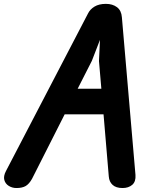

<svg xmlns="http://www.w3.org/2000/svg" viewBox="-41 -948 752 968"><path d="M42 0Q20.5 0 3.2 -10.8Q-14 -21.5 -19.2 -40.5Q-24.5 -59.5 -11 -85.5L403 -880.5Q413 -901 435.5 -914.8Q458 -928.5 493 -928.5Q526.5 -928.5 548.8 -911.8Q571 -895 573.5 -861L642 -66Q644.5 -32.5 625.8 -16.2Q607 0 577 0Q544 0 526.8 -15.8Q509.5 -31.5 507.5 -58L481 -371.5H285L120.5 -46.5Q106 -20.5 88.5 -10.2Q71 0 42 0ZM350.5 -500.5H470L458 -640L463 -747L422 -641Z"/></svg>

Font: Edu AU VIC WA NT Hand
Style: Bold
Weight: 700
Version: Version 1.001